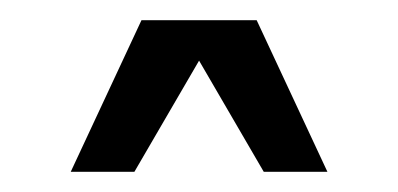

<svg xmlns="http://www.w3.org/2000/svg" viewBox="-20 -750 394 190"><path d="M120 -730H234L304 -580H241L177 -690L113 -580H50Z"/></svg>

Font: Uncut Sans Variable
Style: Regular
Weight: 400
Designer: Kasper Nordkvist
Foundry: UNCUT.wtf
Version: Version 1.304;Glyphs 3.2 (3246)